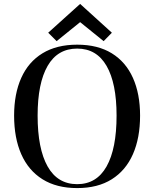

<svg xmlns="http://www.w3.org/2000/svg" viewBox="-20 -944 787 980"><path d="M374 16Q269 16 197 -29Q125 -74 88.5 -157Q52 -240 52 -354Q52 -465 88.5 -546.5Q125 -628 197 -672Q269 -716 374 -716Q479 -716 550.5 -672Q622 -628 658.5 -546.5Q695 -465 695 -354Q695 -240 658.5 -157Q622 -74 550.5 -29Q479 16 374 16ZM374 -4Q473 -4 524 -94.5Q575 -185 575 -354Q575 -519 524 -607.5Q473 -696 374 -696Q274 -696 223 -607.5Q172 -519 172 -354Q172 -185 223 -94.5Q274 -4 374 -4ZM389 -924 551 -777 509 -734 389 -831 269 -734 226 -777Z"/></svg>

Font: Bentinck
Style: Regular
Weight: 400
Designer: Jörg Drees
Foundry: Jörg Drees
Version: Version 1.000; ttfautohint (v1.8.4.7-5d5b)